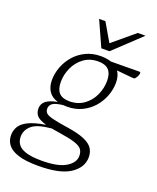

<svg xmlns="http://www.w3.org/2000/svg" viewBox="-220 -830 950 1163"><g transform="rotate(20 255.0 -248.5)"><path d="M169.5 232.5Q88.5 232.5 41 217.2Q-6.5 202 -27 175.2Q-47.5 148.5 -47.5 114Q-47.5 82 -31.5 56.2Q-15.5 30.5 23.2 12Q62 -6.5 131 -17.5Q81.5 -32 67.2 -51Q53 -70 53 -94Q53 -124.5 75.5 -143.2Q98 -162 150 -172Q108.5 -184.5 89.8 -214Q71 -243.5 71 -284Q71 -327.5 87 -370Q103 -412.5 133 -446.8Q163 -481 205.5 -501.5Q248 -522 301 -522Q340 -522 368.5 -512Q424 -512 476.2 -512.8Q528.5 -513.5 553 -513.5Q559 -513.5 559 -506Q559 -494 549.8 -479Q540.5 -464 534.5 -464Q519 -464 494 -467Q469 -470 421.5 -474Q441.5 -445.5 441.5 -402Q441.5 -358.5 425.5 -316Q409.5 -273.5 379.5 -239.2Q349.5 -205 307 -184.5Q264.5 -164 211.5 -164Q198.5 -164 187 -165Q138 -159.5 120.8 -146.2Q103.5 -133 103.5 -112.5Q103.5 -95.5 113.8 -84.8Q124 -74 156.8 -65.5Q189.5 -57 256.5 -47Q330 -36 370 -18.5Q410 -1 425.5 23Q441 47 441 79Q441 144.5 375.8 188.5Q310.5 232.5 169.5 232.5ZM214.5 -199.5Q269 -200 307.8 -228.5Q346.5 -257 366.8 -301.5Q387 -346 387 -393.5Q387 -440 365.5 -463.2Q344 -486.5 298 -486.5Q243.5 -486.5 204.8 -457.8Q166 -429 145.8 -384.5Q125.5 -340 125.5 -292.5Q125.5 -246 146.8 -222.8Q168 -199.5 214.5 -199.5ZM10.5 102.5Q10.5 129.5 25.2 150.8Q40 172 76.8 184Q113.5 196 178.5 196Q283.5 196 334 165.2Q384.5 134.5 384.5 91.5Q384.5 65.5 372.2 49Q360 32.5 323.5 21Q287 9.5 215 -1Q190.5 -4.5 170 -8.5Q79 0 44.8 29.8Q10.5 59.5 10.5 102.5ZM512 -730.5 339 -567.5H286.5L213 -730.5H253.5L322 -613L462.5 -730.5Z"/></g></svg>

Font: Newsreader Caption Light
Style: Italic
Weight: 300
Italic angle: -17°
Designer: Hugues Gentile
Foundry: Production Type
Version: Version 1.001